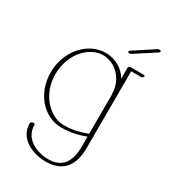

<svg xmlns="http://www.w3.org/2000/svg" viewBox="-198 -713 912 1023"><g transform="rotate(30 258.0 -202.0)"><path d="M347.2 -514.6C350.6 -514.6 354.5 -515.6 357.9 -518.1L481 -598.1C484.4 -600.6 486.3 -603.5 486.3 -606C486.3 -610.4 481 -612.3 476.1 -612.3C472.7 -612.3 468.3 -611.3 465.3 -609.4L342.3 -528.8C338.9 -526.4 336.9 -523.9 336.9 -521.5C336.9 -517.1 342.3 -514.6 347.2 -514.6ZM478 -447.8C478 -451.7 473.6 -454.6 467.8 -454.6H392.6C385.3 -454.6 377.9 -450.2 376.5 -445.3V-377C348.6 -422.9 298.8 -454.6 237.3 -454.6C128.9 -454.6 34.2 -350.1 34.2 -218.3C34.2 -86.9 124.5 8.8 228.5 8.8C296.9 8.8 339.4 -6.3 375.5 -19V40.5C375.5 130.9 342.3 189.9 254.4 189.9C186.5 189.9 99.1 155.8 99.1 67.4C99.1 62.9 95.2 61 90.4 61C82.8 61 72.8 65.8 72.8 71.8C72.8 168 168.5 207.5 248 207.5C356.4 207.5 401.9 140.1 401.9 36.1V-30.8C403.3 -32.7 403.8 -35.2 402.8 -37.1C402.8 -37.6 402.3 -38.1 401.9 -38.6L402.8 -437H461.4C468.3 -437 478 -441.4 478 -447.8ZM375.5 -36.6C335.9 -23.4 301.8 -8.8 234.9 -8.8C151.9 -8.8 60.5 -93.8 60.5 -222.7C60.5 -253.9 65.9 -282.7 75.2 -308.6C105 -390.6 171.9 -437 231 -437C307.6 -437 374.5 -369.1 374.5 -284.2C374.5 -282.7 375 -281.7 376 -280.8Z"/></g></svg>

Font: WireWyrm
Style: Light
Weight: 200
Version: Version 001.000